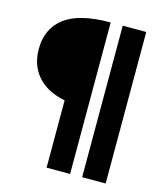

<svg xmlns="http://www.w3.org/2000/svg" viewBox="-112 -758 787 923"><g transform="rotate(15 281.0 -297.0)"><path d="M324 -674V80H207V-255Q117 -273 70 -327Q23 -381 23 -462Q23 -563 95.5 -618.5Q168 -674 324 -674ZM384 -674H501V80H384Z"/></g></svg>

Font: Murecho
Style: Bold
Weight: 700
Designer: Neil Summerour
Foundry: Positype
Version: Version 1.010; ttfautohint (v1.8.3)